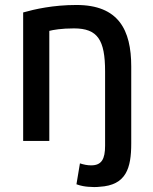

<svg xmlns="http://www.w3.org/2000/svg" viewBox="-20 -558 614 771"><path d="M402 27V-271C402 -398 372 -444 277 -444C227 -444 193 -438 178 -434V8H73V-508C119 -521 193 -538 287 -538C456 -538 507 -438 507 -291V18C507 117 487 186 380 192C365 194 349 193 334 192C322 191 306 189 287 182L301 98C316 103 331 106 346 106C388 106 402 81 402 27Z"/></svg>

Font: Repo Medium
Style: Regular
Weight: 500
Designer: Stefan Peev
Foundry: Context Ltd
Version: Version 1.502